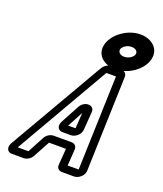

<svg xmlns="http://www.w3.org/2000/svg" viewBox="-170 -1047 1002 1182"><g transform="rotate(20 331.0 -456.0)"><path d="M71 -25 427 -642H490L470 -25H398L405 -132C407 -152 393 -168 370 -168H255C231 -168 208 -152 198 -132L141 -25ZM51 25H127C150 25 174 9 184 -11L242 -118H353L345 -11C343 9 356 25 380 25H458C487 25 521 -3 522 -35L542 -657C543 -676 531 -692 508 -692H441C418 -692 396 -676 385 -657L25 -35C8 -6 18 25 51 25ZM270 -264C255 -233 268 -207 298 -207H352C381 -207 413 -233 416 -264L425 -385C429 -431 362 -436 335 -385ZM317 -257 372 -360 365 -257ZM483 -732C428 -732 395 -770 407 -809C417 -842 468 -887 530 -887C586 -887 619 -848 607 -809C597 -776 548 -732 483 -732ZM468 -682C555 -682 637 -742 657 -809C681 -886 619 -937 545 -937C459 -937 377 -874 357 -809C333 -732 395 -682 468 -682ZM480 -723C536 -723 593 -762 607 -809C624 -863 583 -896 533 -896C476 -896 421 -855 407 -809C390 -755 432 -723 480 -723ZM495 -773C465 -773 452 -793 457 -809C461 -823 485 -846 518 -846C550 -846 563 -827 557 -809C553 -796 529 -773 495 -773Z"/></g></svg>

Font: DIN Rundschrift
Style: BreitKontKu
Weight: 400
Width: 7
Version: Version 1.027